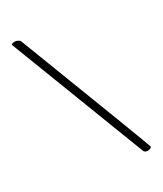

<svg xmlns="http://www.w3.org/2000/svg" viewBox="-197 -832 794 935"><g transform="rotate(-30 200.5 -364.5)"><path d="M30.8 -750Q34.7 -756.8 50.8 -756.8Q59.1 -756.8 68.1 -752Q77.1 -747.1 79.1 -741.2Q369.1 11.2 369.1 17.1Q368.2 20.5 361.3 24.2Q354.5 27.8 346.2 27.8Q330.1 27.8 325.2 14.2Q271.5 -124 173.8 -378.9Q76.2 -633.8 30.8 -750Z"/></g></svg>

Font: Crimson
Style: Roman
Weight: 400
Version: Version 0.8